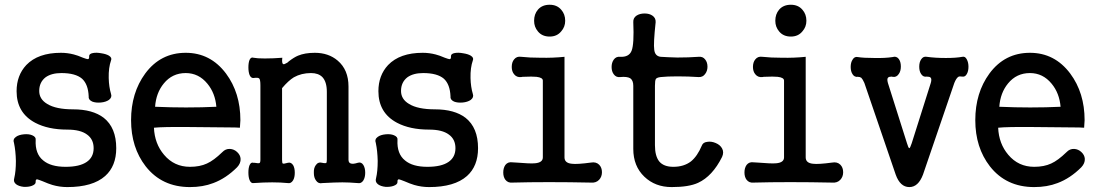

<svg xmlns="http://www.w3.org/2000/svg" viewBox="-20 -758 4540 796"><path d="M232.4 -539.1Q137.7 -539.1 88.9 -488.3Q48.8 -445.3 48.8 -379.9Q48.8 -290 126 -249Q179.7 -220.7 258.8 -220.7Q313.5 -220.7 340.8 -200.2Q368.2 -180.7 368.2 -143.6Q368.2 -106.4 339.8 -86.9Q310.5 -66.4 252 -66.4Q190.4 -66.4 159.2 -92.8Q125 -120.1 127.9 -177.7Q129.9 -190.4 113.3 -197.3Q99.6 -203.1 79.1 -201.2Q57.6 -199.2 45.9 -190.4Q32.2 -180.7 38.1 -165Q44.9 -132.8 45.9 -90.8Q45.9 -47.9 39.1 -19.5Q34.2 -3.9 46.9 5.9Q58.6 14.6 78.1 16.6Q97.7 17.6 111.3 12.7Q127.9 6.8 127.9 -2.9Q127 -14.6 133.8 -14.6Q138.7 -13.7 156.2 -6.8Q180.7 3.9 197.3 8.8Q227.5 17.6 258.8 17.6Q364.3 17.6 416 -28.3Q461.9 -69.3 461.9 -143.6Q461.9 -228.5 410.2 -269.5Q364.3 -304.7 283.2 -304.7Q211.9 -304.7 175.8 -327.1Q142.6 -346.7 142.6 -380.9Q142.6 -417 168.9 -437.5Q193.4 -455.1 234.4 -455.1Q293 -455.1 320.3 -431.6Q345.7 -408.2 347.7 -358.4Q345.7 -344.7 362.3 -336.9Q377 -331.1 398.4 -333Q418.9 -335 431.6 -343.8Q445.3 -354.5 440.4 -368.2Q431.6 -397.5 430.7 -434.6Q429.7 -477.5 440.4 -507.8Q445.3 -518.6 431.6 -527.3Q419.9 -534.2 400.4 -537.1Q379.9 -541 365.2 -538.1Q349.6 -535.2 349.6 -525.4Q350.6 -513.7 344.7 -512.7Q339.8 -512.7 324.2 -518.6Q301.8 -528.3 286.1 -532.2Q259.8 -539.1 232.4 -539.1Z M750 -539.1Q645.5 -539.1 582 -453.1Q523.4 -373 523.4 -259.8Q523.4 -146.5 584 -68.4Q651.4 17.6 767.6 17.6Q821.3 17.6 864.3 1Q917 -18.6 962.9 -64.5Q978.5 -81.1 977.5 -99.6Q976.6 -115.2 962.9 -127.9Q950.2 -139.6 933.6 -140.6Q915 -141.6 901.4 -127Q866.2 -92.8 837.9 -80.1Q808.6 -66.4 767.6 -66.4Q702.1 -66.4 660.2 -116.2Q621.1 -162.1 618.2 -228.5Q655.3 -232.4 760.7 -231.4Q822.3 -231.4 954.1 -229.5L974.6 -228.5L976.6 -259.8Q976.6 -373 917 -453.1Q852.5 -539.1 750 -539.1ZM750 -455.1Q803.7 -455.1 839.8 -411.1Q872.1 -372.1 877 -315.4Q818.4 -312.5 751 -312.5Q689.5 -312.5 623 -315.4Q627 -373 659.2 -412.1Q694.3 -455.1 750 -455.1Z M1059.6 -404.3V-95.7Q1059.6 -84 1055.7 -82Q1051.8 -80.1 1036.1 -83H1031.2Q1020.5 -86.9 1014.6 -73.2Q1009.8 -61.5 1009.8 -43Q1009.8 -23.4 1014.6 -11.7Q1020.5 2.9 1031.2 1Q1073.2 -2 1108.4 -2Q1143.6 -2 1172.9 1Q1186.5 3.9 1195.3 -10.7Q1202.1 -22.5 1202.1 -42Q1202.1 -61.5 1195.3 -73.2Q1186.5 -86.9 1172.9 -83Q1156.2 -78.1 1152.3 -80.1Q1149.4 -82 1149.4 -95.7V-392.6Q1175.8 -423.8 1198.2 -437.5Q1229.5 -455.1 1269.5 -455.1Q1299.8 -455.1 1316.4 -438.5Q1335 -418.9 1335 -377V-95.7Q1335 -84 1332 -82Q1330.1 -81.1 1321.3 -82L1316.4 -83Q1298.8 -87.9 1289.1 -73.2Q1280.3 -61.5 1281.2 -41Q1281.2 -21.5 1290 -9.8Q1299.8 4.9 1316.4 1Q1372.1 -2 1399.4 -2Q1426.8 -2 1462.9 1Q1477.5 3.9 1486.3 -9.8Q1494.1 -22.5 1494.1 -42Q1494.1 -61.5 1486.3 -74.2Q1477.5 -87.9 1462.9 -83Q1444.3 -77.1 1434.6 -80.1Q1424.8 -83 1424.8 -95.7V-399.4Q1424.8 -468.8 1379.9 -506.8Q1341.8 -539.1 1285.2 -539.1Q1244.1 -539.1 1215.8 -527.3Q1199.2 -520.5 1177.7 -503.9L1170.9 -498L1168.9 -497.1Q1158.2 -490.2 1154.3 -492.2Q1147.5 -495.1 1150.4 -518.6Q1113.3 -515.6 1078.1 -515.6Q1045.9 -515.6 1031.2 -518.6Q1020.5 -522.5 1014.6 -509.8Q1009.8 -498 1009.8 -478.5Q1009.8 -460 1014.6 -447.3Q1020.5 -433.6 1031.2 -434.6Q1049.8 -437.5 1054.7 -432.6Q1059.6 -427.7 1059.6 -404.3Z M1732.4 -539.1Q1637.7 -539.1 1588.9 -488.3Q1548.8 -445.3 1548.8 -379.9Q1548.8 -290 1626 -249Q1679.7 -220.7 1758.8 -220.7Q1813.5 -220.7 1840.8 -200.2Q1868.2 -180.7 1868.2 -143.6Q1868.2 -106.4 1839.8 -86.9Q1810.5 -66.4 1752 -66.4Q1690.4 -66.4 1659.2 -92.8Q1625 -120.1 1627.9 -177.7Q1629.9 -190.4 1613.3 -197.3Q1599.6 -203.1 1579.1 -201.2Q1557.6 -199.2 1545.9 -190.4Q1532.2 -180.7 1538.1 -165Q1544.9 -132.8 1545.9 -90.8Q1545.9 -47.9 1539.1 -19.5Q1534.2 -3.9 1546.9 5.9Q1558.6 14.6 1578.1 16.6Q1597.7 17.6 1611.3 12.7Q1627.9 6.8 1627.9 -2.9Q1627 -14.6 1633.8 -14.6Q1638.7 -13.7 1656.2 -6.8Q1680.7 3.9 1697.3 8.8Q1727.5 17.6 1758.8 17.6Q1864.3 17.6 1916 -28.3Q1961.9 -69.3 1961.9 -143.6Q1961.9 -228.5 1910.2 -269.5Q1864.3 -304.7 1783.2 -304.7Q1711.9 -304.7 1675.8 -327.1Q1642.6 -346.7 1642.6 -380.9Q1642.6 -417 1668.9 -437.5Q1693.4 -455.1 1734.4 -455.1Q1793 -455.1 1820.3 -431.6Q1845.7 -408.2 1847.7 -358.4Q1845.7 -344.7 1862.3 -336.9Q1877 -331.1 1898.4 -333Q1918.9 -335 1931.6 -343.8Q1945.3 -354.5 1940.4 -368.2Q1931.6 -397.5 1930.7 -434.6Q1929.7 -477.5 1940.4 -507.8Q1945.3 -518.6 1931.6 -527.3Q1919.9 -534.2 1900.4 -537.1Q1879.9 -541 1865.2 -538.1Q1849.6 -535.2 1849.6 -525.4Q1850.6 -513.7 1844.7 -512.7Q1839.8 -512.7 1824.2 -518.6Q1801.8 -528.3 1786.1 -532.2Q1759.8 -539.1 1732.4 -539.1Z M2258.8 -738.3Q2227.5 -738.3 2210 -717.8Q2194.3 -699.2 2194.3 -671.9Q2194.3 -646.5 2210 -627.9Q2227.5 -606.4 2258.8 -606.4Q2289.1 -606.4 2306.6 -627.9Q2323.2 -646.5 2323.2 -671.9Q2323.2 -699.2 2306.6 -717.8Q2289.1 -738.3 2258.8 -738.3ZM2230.5 -423.8V-105.5Q2230.5 -84 2198.2 -81.1Q2178.7 -79.1 2121.1 -84L2104.5 -85Q2085.9 -87.9 2075.2 -74.2Q2066.4 -61.5 2066.4 -43Q2066.4 -24.4 2075.2 -12.7Q2085.9 1 2104.5 -1Q2171.9 -2.9 2255.9 -2.9Q2340.8 -2.9 2429.7 -1Q2451.2 1 2463.9 -12.7Q2475.6 -25.4 2475.6 -43.9Q2475.6 -63.5 2463.9 -75.2Q2451.2 -87.9 2429.7 -84Q2372.1 -76.2 2350.6 -79.1Q2320.3 -82 2320.3 -105.5V-522.5Q2272.5 -517.6 2222.7 -518.6Q2174.8 -518.6 2140.6 -522.5Q2122.1 -525.4 2111.3 -511.7Q2101.6 -500 2101.6 -480.5Q2101.6 -461.9 2111.3 -450.2Q2122.1 -436.5 2140.6 -438.5L2146.5 -439.5Q2188.5 -441.4 2204.1 -439.5Q2230.5 -436.5 2230.5 -423.8Z M2605.5 -402.3V-140.6Q2605.5 -69.3 2651.4 -25.4Q2696.3 17.6 2764.6 17.6Q2835.9 17.6 2874 0Q2933.6 -27.3 2973.6 -107.4Q2982.4 -127 2973.6 -142.6Q2965.8 -157.2 2947.3 -165Q2928.7 -172.9 2912.1 -169.9Q2894.5 -168 2889.6 -154.3Q2871.1 -110.4 2844.7 -88.9Q2815.4 -66.4 2771.5 -66.4Q2731.4 -66.4 2712.9 -88.9Q2695.3 -111.3 2695.3 -156.2V-402.3Q2695.3 -424.8 2699.2 -430.7Q2703.1 -436.5 2718.8 -438.5Q2745.1 -441.4 2789.1 -441.4Q2834 -441.4 2876 -438.5Q2893.6 -437.5 2903.3 -451.2Q2913.1 -463.9 2913.1 -481.4Q2913.1 -500 2903.3 -511.7Q2893.6 -524.4 2876 -522.5Q2835 -519.5 2788.1 -519.5Q2749 -520.5 2718.8 -522.5Q2695.3 -525.4 2692.4 -551.8Q2688.5 -576.2 2698.2 -666Q2699.2 -683.6 2684.6 -693.4Q2671.9 -702.1 2652.3 -702.1Q2632.8 -702.1 2619.1 -693.4Q2604.5 -683.6 2605.5 -666Q2609.4 -575.2 2598.6 -547.9Q2587.9 -520.5 2550.8 -522.5Q2534.2 -524.4 2524.4 -510.7Q2515.6 -498 2515.6 -480.5Q2515.6 -461.9 2524.4 -450.2Q2534.2 -436.5 2550.8 -438.5Q2579.1 -441.4 2592.8 -433.6Q2605.5 -424.8 2605.5 -402.3Z M3258.8 -738.3Q3227.5 -738.3 3210 -717.8Q3194.3 -699.2 3194.3 -671.9Q3194.3 -646.5 3210 -627.9Q3227.5 -606.4 3258.8 -606.4Q3289.1 -606.4 3306.6 -627.9Q3323.2 -646.5 3323.2 -671.9Q3323.2 -699.2 3306.6 -717.8Q3289.1 -738.3 3258.8 -738.3ZM3230.5 -423.8V-105.5Q3230.5 -84 3198.2 -81.1Q3178.7 -79.1 3121.1 -84L3104.5 -85Q3085.9 -87.9 3075.2 -74.2Q3066.4 -61.5 3066.4 -43Q3066.4 -24.4 3075.2 -12.7Q3085.9 1 3104.5 -1Q3171.9 -2.9 3255.9 -2.9Q3340.8 -2.9 3429.7 -1Q3451.2 1 3463.9 -12.7Q3475.6 -25.4 3475.6 -43.9Q3475.6 -63.5 3463.9 -75.2Q3451.2 -87.9 3429.7 -84Q3372.1 -76.2 3350.6 -79.1Q3320.3 -82 3320.3 -105.5V-522.5Q3272.5 -517.6 3222.7 -518.6Q3174.8 -518.6 3140.6 -522.5Q3122.1 -525.4 3111.3 -511.7Q3101.6 -500 3101.6 -480.5Q3101.6 -461.9 3111.3 -450.2Q3122.1 -436.5 3140.6 -438.5L3146.5 -439.5Q3188.5 -441.4 3204.1 -439.5Q3230.5 -436.5 3230.5 -423.8Z M3563.5 -414.1 3693.4 -34.2Q3711.9 17.6 3750 17.6Q3787.1 17.6 3806.6 -34.2L3936.5 -414.1Q3944.3 -433.6 3953.1 -439.5Q3958 -442.4 3969.7 -440.4Q3981.4 -438.5 3988.3 -451.2Q3995.1 -462.9 3995.1 -481.4Q3995.1 -499 3988.3 -511.7Q3981.4 -525.4 3969.7 -522.5Q3944.3 -517.6 3901.4 -517.6Q3856.4 -517.6 3822.3 -522.5Q3807.6 -525.4 3798.8 -511.7Q3791 -500 3791 -481.4Q3791 -462.9 3798.8 -451.2Q3807.6 -437.5 3822.3 -440.4Q3834 -440.4 3837.9 -436.5Q3843.8 -430.7 3838.9 -414.1L3759.8 -164.1Q3752.9 -143.6 3750 -143.6Q3746.1 -143.6 3740.2 -164.1L3661.1 -414.1Q3656.2 -431.6 3662.1 -436.5Q3666 -440.4 3676.8 -440.4L3680.7 -439.5Q3696.3 -436.5 3706.1 -451.2Q3714.8 -462.9 3714.8 -482.4Q3714.8 -502 3706.1 -513.7Q3696.3 -526.4 3680.7 -521.5Q3650.4 -516.6 3604.5 -517.6Q3559.6 -517.6 3536.1 -521.5Q3522.5 -524.4 3514.6 -510.7Q3506.8 -499 3506.8 -480.5Q3506.8 -461.9 3514.6 -450.2Q3522.5 -437.5 3537.1 -439.5Q3544.9 -439.5 3550.8 -435.5Q3556.6 -429.7 3563.5 -414.1Z M4250 -539.1Q4145.5 -539.1 4082 -453.1Q4023.4 -373 4023.4 -259.8Q4023.4 -146.5 4084 -68.4Q4151.4 17.6 4267.6 17.6Q4321.3 17.6 4364.3 1Q4417 -18.6 4462.9 -64.5Q4478.5 -81.1 4477.5 -99.6Q4476.6 -115.2 4462.9 -127.9Q4450.2 -139.6 4433.6 -140.6Q4415 -141.6 4401.4 -127Q4366.2 -92.8 4337.9 -80.1Q4308.6 -66.4 4267.6 -66.4Q4202.1 -66.4 4160.2 -116.2Q4121.1 -162.1 4118.2 -228.5Q4155.3 -232.4 4260.7 -231.4Q4322.3 -231.4 4454.1 -229.5L4474.6 -228.5L4476.6 -259.8Q4476.6 -373 4417 -453.1Q4352.5 -539.1 4250 -539.1ZM4250 -455.1Q4303.7 -455.1 4339.8 -411.1Q4372.1 -372.1 4377 -315.4Q4318.4 -312.5 4251 -312.5Q4189.5 -312.5 4123 -315.4Q4127 -373 4159.2 -412.1Q4194.3 -455.1 4250 -455.1Z"/></svg>

Font: GungsuhChe
Style: Regular
Weight: 400
Monospace: yes
Version: Version 2.21